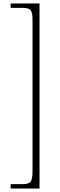

<svg xmlns="http://www.w3.org/2000/svg" viewBox="-20 -819 343 1098"><path d="M206 259V-799H41V-774H106C154 -774 166 -764 166 -705V158C166 224 154 234 106 234H41V259Z"/></svg>

Font: Noto Serif Sinhala SemiCondensed ExtraLight
Style: Regular
Weight: 200
Width: 4
Designer: Jelle Bosma - Monotype Design Team
Foundry: Monotype Imaging Inc.
Version: Version 2.007